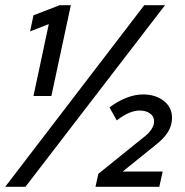

<svg xmlns="http://www.w3.org/2000/svg" viewBox="-22 -720 714 740"><path d="M251 -700 176 -350H107L166 -627L94 -599L107 -661L208 -700ZM76 0H-2L534 -700H614ZM346 0 357 -50 528 -188Q550 -204 561 -220.5Q572 -237 572 -252Q572 -271 556.5 -282.5Q541 -294 516 -294Q497 -294 475.5 -285Q454 -276 428 -256L400 -306Q432 -330 465 -343Q498 -356 529 -356Q578 -356 609.5 -331Q641 -306 641 -266Q641 -237 625.5 -211.5Q610 -186 575 -159L451 -59H605L592 0Z"/></svg>

Font: Red Hat Text Medium
Style: Italic
Weight: 500
Italic angle: -12°
Designer: Pentagram / MCKL
Foundry: Pentagram / MCKL
Version: Version 1.003; Red Hat Text Medium Italic